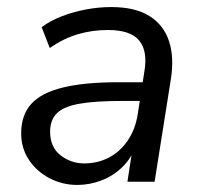

<svg xmlns="http://www.w3.org/2000/svg" viewBox="-20 -515 570 544"><path d="M199 9Q157 9 120.5 -10Q84 -29 62 -62Q40 -95 40 -137Q40 -189 68.5 -220.5Q97 -252 158 -267Q219 -282 315 -282H395L387 -229H326Q249 -229 204.5 -221Q160 -213 141 -194Q122 -175 122 -142Q122 -98 151.5 -75Q181 -52 219 -52Q256 -52 287.5 -68Q319 -84 341 -115.5Q363 -147 370 -190L389 -312Q399 -370 374.5 -400Q350 -430 286 -430Q241 -430 200.5 -418Q160 -406 121 -379L98 -438Q122 -456 154 -468.5Q186 -481 222.5 -488Q259 -495 295 -495Q363 -495 403.5 -469.5Q444 -444 459 -398Q474 -352 464 -290L418 0H341L358 -110H368Q355 -70 328.5 -43.5Q302 -17 268 -4Q234 9 199 9Z"/></svg>

Font: Nunito Sans 12pt ExtraLight 12pt
Style: Italic
Weight: 400
Italic angle: -9°
Version: Version 3.101;gftools[0.9.27]